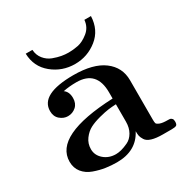

<svg xmlns="http://www.w3.org/2000/svg" viewBox="-155 -776 868 905"><g transform="rotate(-30 279.5 -323.5)"><path d="M32.2 -107.9Q32.2 -251 356.9 -265.1V-298.8Q356.9 -417 247.1 -417Q208 -417 174.8 -410.2Q196.8 -395 196.8 -360.8Q196.8 -331.1 178 -314.5Q159.2 -297.9 133.8 -297.9Q110.8 -297.9 91.3 -314.5Q71.8 -331.1 71.8 -360.8Q71.8 -452.6 251 -453.1Q358.9 -453.1 415 -411.1Q471.2 -369.1 471.2 -298.8V-84Q471.2 -69.8 473.1 -64Q475.1 -58.1 489 -52.5Q502.9 -46.9 532.2 -46.9Q541 -46.9 544.9 -45.9Q548.8 -44.9 553.5 -40Q558.1 -35.2 558.1 -23.9Q558.1 -7.8 551 -3.9Q543.9 0 525.9 0H478Q440.9 0 418 -7.1Q395 -14.2 386.5 -28.1Q377.9 -42 376 -51.5Q374 -61 374 -77.1Q331.1 5.9 225.1 5.9Q195.3 5.9 165 1.5Q134.8 -2.9 102.8 -14.4Q70.8 -25.9 51.5 -49.8Q32.2 -73.7 32.2 -107.9ZM107.9 -652.8H144Q146 -623 163.1 -602.1Q180.2 -581.1 204.6 -572Q229 -563 248.5 -559.6Q268.1 -556.2 286.1 -556.2Q311 -556.2 338.1 -561.5Q365.2 -566.9 394.5 -590.3Q423.8 -613.8 427.2 -652.8H462.9Q460 -578.6 407 -536.4Q354 -494.1 286.1 -494.1Q216.3 -494.1 163.1 -537.6Q109.9 -581.1 107.9 -652.8ZM148.9 -108.9Q148.9 -75.7 175.5 -52.7Q202.1 -29.8 240.2 -29.8Q253.4 -29.8 269.8 -33.9Q286.1 -38.1 307.6 -48.1Q329.1 -58.1 343 -82Q356.9 -106 356.9 -139.2V-233.9Q335 -232.9 315.4 -230.5Q295.9 -228 262.9 -219.5Q230 -210.9 207 -199Q184.1 -187 166.5 -163.3Q148.9 -139.6 148.9 -108.9Z"/></g></svg>

Font: CMU Serif
Style: Bold
Weight: 700
Version: Version 0.7.0